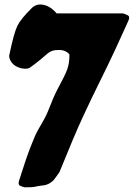

<svg xmlns="http://www.w3.org/2000/svg" viewBox="-20 -758 606 841"><path d="M228.5 -699.2H519.5Q521.5 -698.2 524.9 -697.3Q528.3 -696.3 529.8 -695.3Q531.2 -694.3 533.7 -693.4Q536.1 -692.4 537.6 -691.9Q539.1 -691.4 540.5 -690.4Q542 -689.5 543 -688.5Q543.9 -687.5 544.4 -686.5Q544.9 -685.5 545.4 -684.1Q545.9 -682.6 545.9 -681.6Q545.9 -673.8 541 -664.1Q478.5 -524.4 429.2 -425.3Q379.9 -326.2 342.3 -244.6Q304.7 -163.1 241.2 -5.9Q237.3 2 235.4 2.9Q234.4 3.9 228.5 12.7Q222.7 21.5 216.3 29.3Q210 37.1 197.8 44.4Q185.5 51.8 171.9 53.7Q156.2 55.7 147 57.1Q137.7 58.6 134.8 59.6Q131.8 60.5 127.9 61Q124 61.5 115.2 62Q106.4 62.5 87.9 62.5Q73.2 58.6 67.4 55.2Q61.5 51.8 61.5 43.9Q61.5 39.1 64.5 30.3Q92.8 -60.5 114.3 -115.7Q135.7 -170.9 146.5 -188.5Q157.2 -206.1 172.9 -234.9Q188.5 -263.7 203.1 -302.7Q218.8 -343.8 241.7 -385.7Q264.6 -427.7 274.4 -454.1Q284.2 -480.5 284.2 -518.6Q281.2 -525.4 269 -532.2Q256.8 -539.1 238.3 -539.1Q219.7 -539.1 208.5 -535.2Q197.3 -531.2 189.9 -524.9Q182.6 -518.6 160.6 -500Q138.7 -481.4 111.3 -461.9Q104.5 -457 90.8 -457Q69.3 -457 49.3 -468.3Q29.3 -479.5 21.5 -502.9Q19.5 -511.7 20.5 -515.6Q41 -614.3 56.2 -645Q71.3 -675.8 121.1 -724.6Q123 -725.6 126 -728.5Q139.6 -738.3 156.2 -738.3Q194.3 -738.3 228.5 -699.2Z"/></svg>

Font: Essays1743
Style: Bold
Weight: 700
Designer: Based on the typeface in a 1743 English translation of the essays of Montaigne.  PostScript/TrueType font designed by Jo
Version: Version 002.100